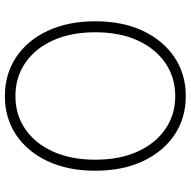

<svg xmlns="http://www.w3.org/2000/svg" viewBox="-17 -760 787 793"><g transform="rotate(90 376.5 -363.5)"><path d="M377 9.8Q286.1 9.8 216.3 -36.6Q146.5 -83 107.2 -167.2Q67.9 -251.5 67.9 -363.3Q67.9 -476.1 107.4 -560.1Q147 -644 216.6 -690.7Q286.1 -737.3 377 -737.3Q467.8 -737.3 537.1 -690.7Q606.4 -644 645.8 -560.1Q685.1 -476.1 685.1 -363.3Q685.1 -251 645.8 -167Q606.4 -83 537.1 -36.6Q467.8 9.8 377 9.8ZM377 -33.7Q453.6 -33.7 512.9 -74.2Q572.3 -114.7 606 -189Q639.6 -263.2 639.6 -363.3Q639.6 -464.4 606 -538.3Q572.3 -612.3 512.9 -653.1Q453.6 -693.8 377 -693.8Q300.3 -693.8 240.7 -653.3Q181.2 -612.8 147.2 -538.8Q113.3 -464.8 113.3 -363.3Q113.3 -263.2 146.7 -189.2Q180.2 -115.2 239.7 -74.5Q299.3 -33.7 377 -33.7Z"/></g></svg>

Font: Inter ExtraLight
Style: Regular
Weight: 250
Designer: Rasmus Andersson
Foundry: rsms
Version: Version 4.001;git-66647c0bb